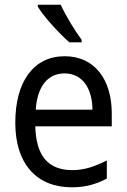

<svg xmlns="http://www.w3.org/2000/svg" viewBox="-20 -786 540 816"><path d="M275 -606H327V-617C299 -654 259 -720 238 -766H141V-757C167 -714 235 -640 275 -606ZM285 10C342 10 386 -2 434 -27V-104C384 -79 341 -63 287 -63C184 -63 133 -125 130 -249H455V-304C455 -447 383 -547 255 -547C124 -547 45 -441 45 -264C45 -88 137 10 285 10ZM373 -320H132C138 -418 183 -474 254 -474C331 -474 372 -410 373 -320Z"/></svg>

Font: Noto Sans Mono ExtraCondensed
Style: Regular
Weight: 400
Width: 2
Designer: Monotype Design Team
Foundry: Monotype Imaging Inc.
Version: Version 2.014